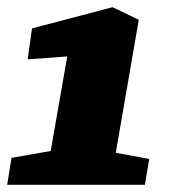

<svg xmlns="http://www.w3.org/2000/svg" viewBox="-21 -514 474 534"><path d="M394 -72 382 0H-1L11 -75L120 -94L166 -357L56 -349L68 -435L292 -494L365 -459L301 -89Z"/></svg>

Font: Grenze Black
Style: Italic
Weight: 900
Italic angle: -10°
Designer: Renata Polastri
Foundry: Omnibus-Type
Version: Version 1.002; ttfautohint (v1.8)